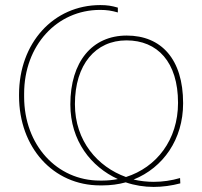

<svg xmlns="http://www.w3.org/2000/svg" viewBox="-20 -736 796 756"><path d="M444 -706C420 -713 402 -716 375 -716C190 -716 55 -566 55 -364V-358C55 -156 189 -6 374 -6H383C415 -6 446 -10 475 -18C510 -6 548 0 585 0C620 0 656 -5 690 -14L689 -35C655 -25 620 -20 585 -20C559 -20 532 -23 506 -29C623 -76 701 -188 701 -329V-330C701 -503 615 -596 479 -596C343 -596 257 -493 257 -325C257 -181 339 -79 444 -31C424 -27 404 -25 384 -25H373C204 -25 75 -165 75 -355V-367C75 -557 204 -697 374 -697C401 -697 419 -694 444 -687ZM476 -39C365 -79 275 -180 275 -326C275 -482 356 -577 478 -577C600 -577 681 -492 681 -331C681 -185 596 -77 476 -39Z"/></svg>

Font: Fixel Text Thin
Style: Regular
Weight: 100
Width: 4
Designer: AlfaBravo + MacPaw
Foundry: Kyrylo Tkachov, Marchela Mozhyna, Serhii Makarenko, Maria Weinstein, Zakhar Kryvoshyya
Version: Version 1.211